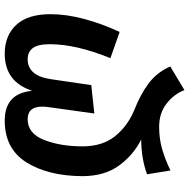

<svg xmlns="http://www.w3.org/2000/svg" viewBox="-14 -570 800 812"><g transform="rotate(-90 386.0 -164.0)"><path d="M732 -351Q732 -282 711.5 -206.5Q691 -131 657 -58L546 -97Q605 -242 605 -353Q605 -404 588.5 -425.5Q572 -447 542 -447Q471 -447 457 -348L432 -178L312 -165L338 -352Q341 -370 341 -385Q341 -416 328 -431.5Q315 -447 288 -447Q227 -447 200 -377Q173 -307 173 -215Q173 -131 216 -77.5Q259 -24 327 4Q395 31 440.5 65.5Q486 100 511 156L411 216Q393 170 352.5 139.5Q312 109 256 109Q205 109 160.5 122Q116 135 71 157L55 58Q119 34 202 33Q137 1 92 -60.5Q47 -122 47 -216Q48 -361 105.5 -452.5Q163 -544 282 -544Q397 -544 408 -428Q446 -544 565 -544Q641 -544 686.5 -495.5Q732 -447 732 -351Z"/></g></svg>

Font: FiraGO Medium
Style: Italic
Weight: 500
Italic angle: -8°
Designer: bBox Type GmbH
Foundry: bBox Type GmbH
Version: Version 1.001